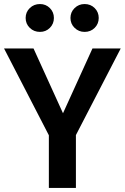

<svg xmlns="http://www.w3.org/2000/svg" viewBox="-22 -931 618 951"><path d="M354 -262V0H220V-261L-2 -691H144L290 -370L436 -691H576ZM245 -842Q245 -813 225 -793Q205 -773 176 -773Q146 -773 125.5 -793Q105 -813 105 -842Q105 -871 125.5 -891Q146 -911 176 -911Q205 -911 225 -891Q245 -871 245 -842ZM467 -842Q467 -813 447 -793Q427 -773 397 -773Q368 -773 347.5 -793Q327 -813 327 -842Q327 -871 347.5 -891Q368 -911 397 -911Q427 -911 447 -891Q467 -871 467 -842Z"/></svg>

Font: Fira Sans Medium
Style: Regular
Weight: 500
Designer: bBox Type GmbH & Carrois Corporate GbR & Edenspiekermann AG
Foundry: bBox Type GmbH & Carrois Corporate GbR & Edenspiekermann AG
Version: Version 4.301